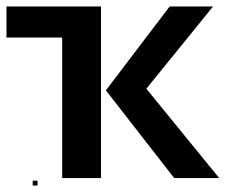

<svg xmlns="http://www.w3.org/2000/svg" viewBox="-20 -558 704 593"><path d="M0 -538V-442H172V-8H292V-538ZM518 -8H657L432 -284L638 -538H504L307 -279ZM81 15H96V0H81Z"/></svg>

Font: Passageway
Style: Light
Weight: 700
Foundry: Ascender Corporation
Version: Version 1.11